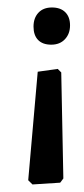

<svg xmlns="http://www.w3.org/2000/svg" viewBox="-20 -375 224 511"><path d="M80.4 -184.1 133.6 -191.6 143 -182.2 148.6 100 140.2 111.2 66.4 115.9 55.1 104.7ZM166.4 -307.5Q166.4 -285 152.8 -270.6Q139.3 -256.1 116.4 -256.1Q93.5 -256.1 81.3 -268.7Q69.2 -281.3 69.2 -304.2Q69.2 -327.1 82.2 -341.1Q95.3 -355.1 118.2 -355.1Q141.1 -355.1 153.7 -342.5Q166.4 -329.9 166.4 -307.5Z"/></svg>

Font: Gurajada
Style: Regular
Weight: 400
Designer: Purushoth Kumar Guthula
Foundry: SiliconAndhra, USA.
Version: Version 1.0.3; ttfautohint (v1.2.42-39fb)